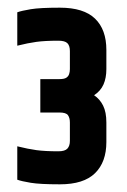

<svg xmlns="http://www.w3.org/2000/svg" viewBox="-20 -764 330 500"><path d="M25 -732Q36 -736 60 -740Q84 -744 136 -744Q198 -744 227.5 -715.5Q257 -687 257 -634V-584Q257 -561 249.5 -544Q242 -527 225 -516Q240 -506 248.5 -489Q257 -472 257 -445V-394Q257 -342 227.5 -313Q198 -284 136 -284Q84 -284 60 -288Q36 -292 25 -296V-383Q53 -376 75 -373Q97 -370 132 -370Q149 -370 155.5 -377Q162 -384 162 -397V-445Q162 -457 157 -464Q152 -471 135 -471H85V-558H135Q147 -558 152.5 -561.5Q158 -565 160 -571Q162 -577 162 -584V-631Q162 -645 155.5 -651.5Q149 -658 132 -658Q97 -658 75 -655Q53 -652 25 -645Z"/></svg>

Font: Khand Variable Light
Style: Regular
Weight: 300
Designer: Satya Rajpurohit
Foundry: Indian Type Foundry
Version: Version 3.000